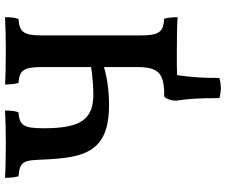

<svg xmlns="http://www.w3.org/2000/svg" viewBox="-87 -632 893 759"><g transform="rotate(-90 359.5 -252.5)"><path d="M599 -144V-533C599 -606 612 -622 664 -626C670 -641 671 -659 671 -679C632 -677 581 -676 537 -676C494 -676 439 -677 405 -679C405 -659 407 -640 411 -626C461 -622 474 -606 474 -533V-339C439 -333 393 -330 367 -330C266 -330 232 -380 232 -527C232 -607 244 -622 295 -626C301 -641 302 -659 302 -679C263 -677 215 -676 172 -676C129 -676 71 -677 36 -679C36 -659 38 -640 42 -626C103 -621 105 -603 108 -533C115 -365 137 -268 324 -268C382 -268 434 -276 474 -288V-158C474 -74 449 -54 381 -50H357C346 -37 341 -21 341 -3C348 39 352 98 351 168C374 176 406 176 431 168C430 113 434 53 442 1C468 0 498 0 527 0C585 0 643 1 671 3C671 -17 669 -37 665 -50C612 -53 599 -70 599 -144Z"/></g></svg>

Font: Vollkorn Semibold
Style: Regular
Weight: 600
Designer: Friedrich Althausen
Foundry: Friedrich Althausen
Version: Version 4.015;PS 004.015;hotconv 1.0.88;makeotf.lib2.5.64775